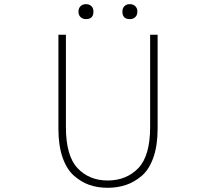

<svg xmlns="http://www.w3.org/2000/svg" viewBox="-20 -893 1040 926"><path d="M261.7 -272.5V-725.6H297.9V-280.3Q297.9 -141.6 354 -82Q410.2 -22.5 499 -22.5Q589.8 -22.5 647 -82Q704.1 -141.6 704.1 -280.3V-725.6H740.2V-272.5Q740.2 -191.4 719.7 -133.3Q699.2 -75.2 663.6 -44.9Q627.9 -14.6 587.4 -1Q546.9 12.7 499 12.7Q451.2 12.7 411.6 -1Q372.1 -14.6 336.9 -45.4Q301.8 -76.2 281.7 -133.8Q261.7 -191.4 261.7 -272.5ZM394.5 -800.8Q378.9 -800.8 368.7 -810.5Q358.4 -820.3 358.4 -836.9Q358.4 -853.5 368.7 -863.3Q378.9 -873 394.5 -873Q411.1 -873 420.9 -863.3Q430.7 -853.5 430.7 -836.9Q430.7 -800.8 394.5 -800.8ZM606.4 -800.8Q570.3 -800.8 570.3 -836.9Q570.3 -853.5 580.1 -863.3Q589.8 -873 606.4 -873Q622.1 -873 632.3 -863.3Q642.6 -853.5 642.6 -836.9Q642.6 -820.3 632.3 -810.5Q622.1 -800.8 606.4 -800.8Z"/></svg>

Font: GenEi Gothic M ExtraLight
Style: Regular
Weight: 200
Designer: o_tamon (Modified); [Source Han Sans]
Ryoko NISHIZUKA  (kana & ideographs); Paul D. Hunt (Latin, Greek & Cyrillic); Wenl
Version: Version 1.1a;Original Version 1.004